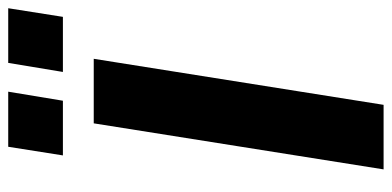

<svg xmlns="http://www.w3.org/2000/svg" viewBox="-263 -690 953 467"><g transform="rotate(-90 213.5 -456.5)"><path d="M35 0 147 -705H304L192 0ZM272 -780 294 -913H427L406 -780ZM69 -780 90 -913H224L202 -780Z"/></g></svg>

Font: Nunito Sans 11pt ExtraBold
Style: Italic
Weight: 800
Italic angle: -9°
Version: Version 3.101;gftools[0.9.27]